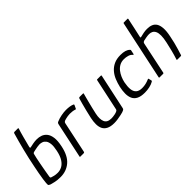

<svg xmlns="http://www.w3.org/2000/svg" viewBox="42 -1411 2120 2120"><g transform="rotate(-45 1102.0 -351.0)"><path d="M194 6Q143 6 105.5 -3Q68 -12 58 -15Q45 -20 39 -24.5Q33 -29 32.5 -37Q32 -45 33 -61Q34 -79 39.5 -116Q45 -153 53 -197Q61 -241 69 -279Q90 -387 117.5 -496Q145 -605 173 -700Q175 -704 178 -706Q181 -708 186 -708H237Q246 -708 245.5 -704.5Q245 -701 243 -694Q238 -678 230.5 -653.5Q223 -629 216 -601Q209 -573 202 -547Q195 -521 190 -501.5Q185 -482 183 -474Q181 -464 184.5 -461Q188 -458 197 -461Q213 -465 243 -470.5Q273 -476 301 -476Q335 -476 366 -465Q397 -454 419.5 -426.5Q442 -399 449 -350.5Q456 -302 440 -226Q415 -105 350 -49.5Q285 6 194 6ZM204 -50Q240 -50 272 -67Q304 -84 329 -122.5Q354 -161 368 -228Q381 -288 377 -324.5Q373 -361 358 -381Q343 -401 322.5 -408Q302 -415 282 -415Q269 -415 248 -411.5Q227 -408 208.5 -404Q190 -400 182 -398Q177 -397 172 -393.5Q167 -390 165 -382Q160 -364 153 -331.5Q146 -299 138 -256.5Q130 -214 122 -169.5Q114 -125 108 -86Q107 -77 109 -72.5Q111 -68 116 -66Q130 -61 152.5 -55.5Q175 -50 204 -50Z M758 -477Q819 -477 858 -461Q863 -458 864.5 -456Q866 -454 864 -449L846 -411Q844 -406 841 -405Q838 -404 834 -406Q818 -412 797.5 -414.5Q777 -417 758 -417Q742 -417 724.5 -414Q707 -411 692.5 -407.5Q678 -404 670 -401Q665 -398 658.5 -394Q652 -390 649 -376L572 -11Q570 -4 567.5 -2Q565 0 560 0H506Q503 0 501 -2Q499 -4 501 -9L588 -418Q591 -433 595.5 -438Q600 -443 610 -447Q642 -461 683.5 -469Q725 -477 758 -477Z M1035 4Q978 4 944 -13.5Q910 -31 895.5 -61.5Q881 -92 881 -132.5Q881 -173 891 -220Q901 -266 912.5 -312Q924 -358 934.5 -397Q945 -436 952 -459Q955 -468 958.5 -470Q962 -472 970 -472H1013Q1021 -472 1024 -471Q1027 -470 1024 -460Q1022 -454 1015.5 -429Q1009 -404 999.5 -368Q990 -332 980.5 -292Q971 -252 963 -216Q947 -141 965.5 -98Q984 -55 1048 -55Q1056 -55 1073 -56.5Q1090 -58 1107.5 -62Q1125 -66 1138.5 -72.5Q1152 -79 1154 -89L1234 -463Q1235 -466 1236.5 -469Q1238 -472 1241 -472H1298Q1301 -472 1303.5 -470.5Q1306 -469 1305 -464L1216 -49Q1214 -37 1206.5 -31.5Q1199 -26 1179 -19Q1170 -16 1145 -10.5Q1120 -5 1090 -0.5Q1060 4 1035 4Z M1510 5Q1449 5 1413.5 -13.5Q1378 -32 1363 -65.5Q1348 -99 1348.5 -143Q1349 -187 1360 -237Q1371 -284 1389 -328Q1407 -372 1437 -406.5Q1467 -441 1510 -461Q1553 -481 1612 -481Q1654 -481 1682 -472.5Q1710 -464 1728 -446Q1733 -441 1733.5 -438.5Q1734 -436 1732 -430L1723 -387Q1722 -381 1718 -380.5Q1714 -380 1711 -384Q1695 -404 1666 -412.5Q1637 -421 1606 -421Q1567 -421 1537.5 -404.5Q1508 -388 1487 -361Q1466 -334 1452 -301.5Q1438 -269 1431 -236Q1420 -180 1424 -138.5Q1428 -97 1452.5 -74.5Q1477 -52 1525 -52Q1556 -52 1583 -58.5Q1610 -65 1635 -76Q1647 -82 1648 -72L1656 -40Q1657 -35 1655 -32.5Q1653 -30 1649 -27Q1622 -11 1585 -3Q1548 5 1510 5Z M1737 -7Q1774 -181 1811 -354Q1848 -527 1885 -701Q1886 -708 1894 -708Q1907 -708 1921.5 -708Q1936 -708 1950 -708Q1957 -708 1956 -701Q1944 -643 1931.5 -584.5Q1919 -526 1906 -469Q1905 -462 1907.5 -460Q1910 -458 1917 -460Q1939 -466 1967.5 -471.5Q1996 -477 2024 -477Q2062 -477 2091 -465.5Q2120 -454 2137 -427Q2154 -400 2157.5 -353.5Q2161 -307 2146 -236Q2139 -197 2128.5 -156Q2118 -115 2106.5 -76.5Q2095 -38 2085 -7Q2084 -3 2080.5 -1.5Q2077 0 2071 0Q2060 0 2048 0Q2036 0 2024 0Q2016 0 2014.5 -2Q2013 -4 2017 -14Q2032 -60 2045.5 -113Q2059 -166 2070 -217Q2083 -275 2083 -314.5Q2083 -354 2072 -377Q2061 -400 2042 -410Q2023 -420 1999 -420Q1980 -420 1955.5 -416Q1931 -412 1910 -407Q1903 -405 1897 -400Q1891 -395 1888 -383L1809 -7Q1807 0 1800 0H1744Q1736 0 1737 -7Z"/></g></svg>

Font: Glory
Style: Italic
Weight: 400
Italic angle: -12°
Designer: Robert Leuschke
Foundry: Robert Leuschke
Version: Version 1.011